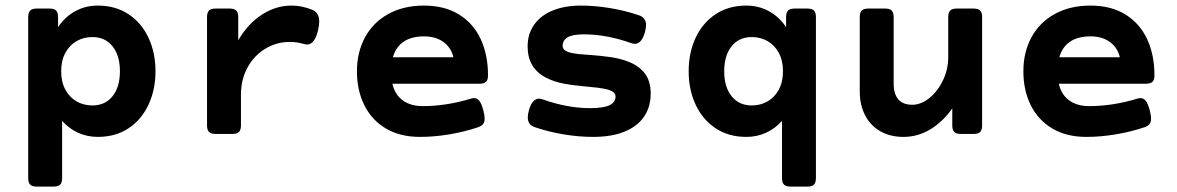

<svg xmlns="http://www.w3.org/2000/svg" viewBox="-20 -482 4237 691"><path d="M539.6 -225.6Q539.6 -159.2 514.6 -105.5Q489.7 -51.8 442.9 -20.5Q396 10.7 332 10.7Q293.9 10.7 261.2 -4.2Q228.5 -19 203.6 -46.9V158.7Q203.6 175.3 196.5 182.4Q189.5 189.5 172.9 189.5H112.3Q95.7 189.5 88.6 182.4Q81.5 175.3 81.5 158.7V-420.4Q81.5 -437 88.6 -444.1Q95.7 -451.2 112.3 -451.2H158.2Q174.8 -451.2 181.9 -444.1Q189 -437 189 -420.4V-384.3Q213.4 -420.9 250.2 -441.4Q287.1 -461.9 332 -461.9Q396 -461.9 442.9 -430.7Q489.7 -399.4 514.6 -345.7Q539.6 -292 539.6 -225.6ZM200.2 -225.6Q200.2 -187 215.3 -159.2Q230.5 -131.3 255.9 -116.9Q281.2 -102.5 312.5 -102.5Q358.4 -102.5 385 -135.7Q411.6 -168.9 411.6 -225.6Q411.6 -282.2 385 -315.4Q358.4 -348.6 312.5 -348.6Q281.2 -348.6 255.9 -334.2Q230.5 -319.8 215.3 -292Q200.2 -264.2 200.2 -225.6Z M1102.5 -447.3Q1128.9 -437 1128.9 -404.8Q1128.9 -392.6 1125 -374.5Q1112.8 -321.8 1085 -321.8Q1080.1 -321.8 1075.7 -323.2Q1049.3 -331.1 1022.9 -331.1Q975.1 -331.1 934.8 -306.6Q894.5 -282.2 870.8 -239Q847.2 -195.8 847.2 -141.6V-30.8Q847.2 -14.2 840.1 -7.1Q833 0 816.4 0H755.9Q739.3 0 732.2 -7.1Q725.1 -14.2 725.1 -30.8V-420.4Q725.1 -437 732.2 -444.1Q739.3 -451.2 755.9 -451.2H806.6Q823.2 -451.2 830.3 -444.1Q837.4 -437 837.4 -420.4V-336.9Q871.1 -395.5 921.6 -428.7Q972.2 -461.9 1029.3 -461.9Q1065.9 -461.9 1102.5 -447.3Z M1736.3 -210.9Q1736.3 -194.3 1729.2 -187.5Q1722.2 -180.7 1705.6 -180.7H1392.1Q1401.4 -141.1 1429.7 -120.6Q1458 -100.1 1501 -100.1Q1586.4 -100.1 1674.8 -127Q1680.7 -128.9 1686.5 -128.9Q1697.3 -128.9 1705.1 -119.1Q1712.9 -109.4 1719.2 -85.9Q1724.1 -67.9 1724.1 -55.2Q1724.1 -42.5 1718.5 -35.4Q1712.9 -28.3 1700.2 -23.9Q1650.4 -7.3 1596.4 1.7Q1542.5 10.7 1491.2 10.7Q1419.9 10.7 1368.9 -19.5Q1317.9 -49.8 1291.3 -103.3Q1264.6 -156.7 1264.6 -225.6Q1264.6 -293.9 1293.7 -347.7Q1322.8 -401.4 1377.4 -431.6Q1432.1 -461.9 1505.9 -461.9Q1580.1 -461.9 1631.8 -429.9Q1683.6 -397.9 1710 -341.3Q1736.3 -284.7 1736.3 -210.9ZM1394 -275.9H1611.8Q1603.5 -311 1575.7 -331.1Q1547.9 -351.1 1505.9 -351.1Q1461.4 -351.1 1433.1 -332.3Q1404.8 -313.5 1394 -275.9Z M1904.3 -24.4Q1879.4 -33.2 1879.4 -59.6Q1879.4 -70.8 1883.8 -85.9Q1895.5 -127 1920.4 -127Q1925.3 -127 1932.6 -124.5Q2021.5 -92.8 2103.5 -92.8Q2152.8 -92.8 2174.1 -103.5Q2195.3 -114.3 2195.3 -134.8Q2195.3 -146 2184.3 -152.6Q2173.3 -159.2 2152.3 -163.1Q2135.3 -166.5 2096.2 -169.9Q2045.4 -174.3 2009.8 -180.9Q1974.1 -187.5 1944.8 -202.6Q1878.9 -236.8 1878.9 -314.9Q1878.9 -360.4 1902.6 -393.6Q1926.3 -426.8 1969.5 -444.3Q2012.7 -461.9 2070.3 -461.9Q2121.1 -461.9 2175.5 -452.9Q2230 -443.8 2280.3 -426.8Q2305.2 -418 2305.2 -391.6Q2305.2 -380.9 2300.8 -365.2Q2289.1 -324.2 2264.2 -324.2Q2259.3 -324.2 2252 -326.7Q2163.1 -358.4 2081.1 -358.4Q2041.5 -358.4 2023.2 -347.9Q2004.9 -337.4 2004.9 -316.9Q2004.9 -306.6 2013.7 -300.5Q2022.5 -294.4 2039.6 -291Q2061 -286.6 2103 -284.2Q2148.4 -280.8 2179.7 -276.1Q2210.9 -271.5 2238.3 -261.2Q2277.3 -247.1 2299.6 -219.2Q2321.8 -191.4 2321.8 -145Q2321.8 -98.1 2298.6 -63.2Q2275.4 -28.3 2229 -8.8Q2182.6 10.7 2114.3 10.7Q2063.5 10.7 2009 1.7Q1954.6 -7.3 1904.3 -24.4Z M2809.1 -384.3V-420.4Q2809.1 -437 2816.2 -444.1Q2823.2 -451.2 2839.8 -451.2H2885.7Q2902.3 -451.2 2909.4 -444.1Q2916.5 -437 2916.5 -420.4V158.7Q2916.5 175.3 2909.4 182.4Q2902.3 189.5 2885.7 189.5H2825.2Q2808.6 189.5 2801.5 182.4Q2794.4 175.3 2794.4 158.7V-46.9Q2769.5 -19 2736.8 -4.2Q2704.1 10.7 2666 10.7Q2602.1 10.7 2555.2 -20.5Q2508.3 -51.8 2483.4 -105.5Q2458.5 -159.2 2458.5 -225.6Q2458.5 -292 2483.4 -345.7Q2508.3 -399.4 2555.2 -430.7Q2602.1 -461.9 2666 -461.9Q2710.9 -461.9 2747.8 -441.4Q2784.7 -420.9 2809.1 -384.3ZM2586.4 -225.6Q2586.4 -168.9 2613 -135.7Q2639.6 -102.5 2685.5 -102.5Q2716.8 -102.5 2742.2 -116.9Q2767.6 -131.3 2782.7 -159.2Q2797.9 -187 2797.9 -225.6Q2797.9 -264.2 2782.7 -292Q2767.6 -319.8 2742.2 -334.2Q2716.8 -348.6 2685.5 -348.6Q2639.6 -348.6 2613 -315.4Q2586.4 -282.2 2586.4 -225.6Z M3514.6 -420.4V-30.8Q3514.6 -14.2 3507.6 -7.1Q3500.5 0 3483.9 0H3438Q3421.4 0 3414.3 -7.1Q3407.2 -14.2 3407.2 -30.8V-91.8Q3373 -43.5 3328.1 -16.4Q3283.2 10.7 3231.4 10.7Q3183.6 10.7 3147.9 -9.8Q3112.3 -30.3 3093.3 -67.4Q3074.2 -104.5 3074.2 -153.3V-420.4Q3074.2 -437 3081.3 -444.1Q3088.4 -451.2 3105 -451.2H3165.5Q3182.1 -451.2 3189.2 -444.1Q3196.3 -437 3196.3 -420.4V-182.1Q3196.3 -105 3263.2 -105Q3294.4 -105 3324.5 -128.9Q3354.5 -152.8 3373.5 -192.4Q3392.6 -231.9 3392.6 -276.4V-420.4Q3392.6 -437 3399.7 -444.1Q3406.7 -451.2 3423.3 -451.2H3483.9Q3500.5 -451.2 3507.6 -444.1Q3514.6 -437 3514.6 -420.4Z M4134.8 -210.9Q4134.8 -194.3 4127.7 -187.5Q4120.6 -180.7 4104 -180.7H3790.5Q3799.8 -141.1 3828.1 -120.6Q3856.4 -100.1 3899.4 -100.1Q3984.9 -100.1 4073.2 -127Q4079.1 -128.9 4085 -128.9Q4095.7 -128.9 4103.5 -119.1Q4111.3 -109.4 4117.7 -85.9Q4122.6 -67.9 4122.6 -55.2Q4122.6 -42.5 4116.9 -35.4Q4111.3 -28.3 4098.6 -23.9Q4048.8 -7.3 3994.9 1.7Q3940.9 10.7 3889.6 10.7Q3818.4 10.7 3767.3 -19.5Q3716.3 -49.8 3689.7 -103.3Q3663.1 -156.7 3663.1 -225.6Q3663.1 -293.9 3692.1 -347.7Q3721.2 -401.4 3775.9 -431.6Q3830.6 -461.9 3904.3 -461.9Q3978.5 -461.9 4030.3 -429.9Q4082 -397.9 4108.4 -341.3Q4134.8 -284.7 4134.8 -210.9ZM3792.5 -275.9H4010.3Q4002 -311 3974.1 -331.1Q3946.3 -351.1 3904.3 -351.1Q3859.9 -351.1 3831.5 -332.3Q3803.2 -313.5 3792.5 -275.9Z"/></svg>

Font: Courier Prime Sans
Style: Bold
Weight: 700
Designer: Alan Dague-Greene
Foundry: Quote-Unquote Apps
Version: Version 3.020